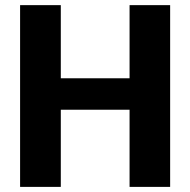

<svg xmlns="http://www.w3.org/2000/svg" viewBox="-20 -731 745 751"><path d="M217.8 -710.9V-424.8H486.8V-710.9H645.5V0H486.8V-301.8H217.8V0H58.6V-710.9Z"/></svg>

Font: Vazirmatn RD UI ExtraBold
Style: Regular
Weight: 800
Designer: Saber Rastikerdar
Foundry: Saber Rastikerdar
Version: Version 33.003